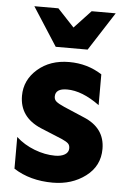

<svg xmlns="http://www.w3.org/2000/svg" viewBox="-54 -800 557 851"><g transform="rotate(5 224.0 -374.0)"><path d="M316 -589H174L64 -760H171L245 -681L319 -760H426ZM39 -176Q74 -144 121 -126Q168 -108 213 -108Q240 -108 256.5 -118Q273 -128 273 -146Q273 -160 265 -167.5Q257 -175 237 -184L140 -224Q44 -265 44 -360Q44 -430 99.5 -478.5Q155 -527 240 -527Q321 -527 386 -485V-348Q308 -405 241 -405Q189 -405 189 -369Q189 -355 199.5 -346.5Q210 -338 235 -327L324 -289Q420 -250 420 -156Q420 -80 359 -34Q298 12 213 12Q112 12 39 -35Z"/></g></svg>

Font: Freely
Style: Bold
Weight: 700
Designer: Kris Sowersby
Foundry: Klim Type Foundry
Version: Version 1.006;hotconv 1.0.113;makeotfexe 2.5.65598;200799169